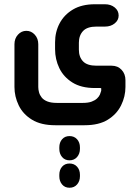

<svg xmlns="http://www.w3.org/2000/svg" viewBox="-20 -414 650 903"><path d="M378 175H240Q173 175 130.5 149Q88 123 68 81.5Q48 40 48 -5V-206Q48 -233 64.5 -251Q81 -269 104 -269Q127 -269 143.5 -251Q160 -233 160 -206V-5Q160 7 163.5 20Q167 33 176 44.5Q185 56 202.5 63Q220 70 248 70H369Q395 70 411 64Q427 58 436.5 49Q446 40 450 30.5Q454 21 456 13V6Q458 0 451 0H426Q362 0 320.5 -26Q279 -52 259 -93.5Q239 -135 239 -183V-215Q239 -264 260.5 -304.5Q282 -345 323.5 -369.5Q365 -394 426 -394H474Q501 -394 519.5 -379Q538 -364 538 -341Q538 -319 519.5 -304Q501 -289 474 -289H434Q390 -289 370.5 -268Q351 -247 351 -213V-180Q351 -146 370.5 -125.5Q390 -105 434 -105H505Q534 -105 552 -85.5Q570 -66 570 -37V-5Q570 40 549.5 81.5Q529 123 487 149Q445 175 378 175ZM259 279Q259 256 272 241Q285 226 307 226Q329 226 342.5 241Q356 256 356 279V286Q356 309 342.5 324.5Q329 340 307 340Q285 340 272 324.5Q259 309 259 286ZM259 408Q259 385 272 370Q285 355 307 355Q329 355 342.5 370Q356 385 356 408V415Q356 438 342.5 453.5Q329 469 307 469Q285 469 272 453.5Q259 438 259 415Z"/></svg>

Font: Beiruti
Style: Bold
Weight: 700
Designer: Arlette Boutros
Foundry: Boutros
Version: Version 1.41